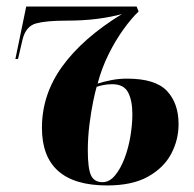

<svg xmlns="http://www.w3.org/2000/svg" viewBox="-20 -556 592 586"><path d="M307 10Q108 10 108 -166Q108 -268 170.5 -354Q233 -440 352 -513Q319 -504 277 -498.5Q235 -493 182 -493Q121 -493 90 -484.5Q59 -476 49 -436L35 -376H27L60 -536H397L403 -521Q381 -500 356.5 -466Q332 -432 311 -389.5Q290 -347 278 -301Q297 -307 320 -311.5Q343 -316 368 -316Q454 -316 489.5 -278.5Q525 -241 525 -177Q525 -129 502.5 -86.5Q480 -44 432 -17Q384 10 307 10ZM293 0Q314 0 331 -20.5Q348 -41 360 -72.5Q372 -104 378 -140Q384 -176 384 -207Q384 -249 371 -274Q358 -299 322 -299Q309 -299 296 -296.5Q283 -294 275 -291Q271 -278 264.5 -247Q258 -216 253 -176Q248 -136 248 -97Q248 -43 257.5 -21.5Q267 0 293 0Z"/></svg>

Font: Noto Serif Display ExtraCondensed ExtraBold
Style: Italic
Weight: 800
Width: 2
Italic angle: -12°
Designer: Monotype Design Team
Foundry: Monotype Imaging Inc.
Version: Version 2.009